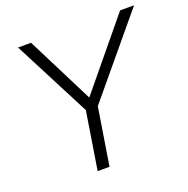

<svg xmlns="http://www.w3.org/2000/svg" viewBox="-126 -825 926 944"><g transform="rotate(-20 337.0 -352.5)"><path d="M227 0 275 -302 67 -705H135L312 -354L601 -705H674L337 -300L289 0Z"/></g></svg>

Font: Mulish Light
Style: Italic
Weight: 300
Italic angle: -9°
Designer: Vernon Adams
Foundry: Vernon Adams
Version: Version 3.603; ttfautohint (v1.8.3)